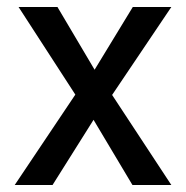

<svg xmlns="http://www.w3.org/2000/svg" viewBox="-20 -528 532 548"><path d="M130 0H22L195 -258L33 -508H144L250 -329L359 -508H469L300 -257L469 0H358L247 -186Z"/></svg>

Font: Hind Madurai Medium
Style: Regular
Weight: 500
Designer: Jyotish Sonowal
Foundry: Indian Type Foundry
Version: Version 1.001;PS 1.0;hotconv 1.0.86;makeotf.lib2.5.63406; tt